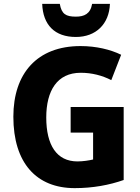

<svg xmlns="http://www.w3.org/2000/svg" viewBox="-20 -962 721 992"><path d="M548 -942H456C447 -890 415 -876 372 -876C321 -876 298 -889 289 -942H198C202 -833 263 -771 372 -771C476 -771 544 -838 548 -942ZM345 -409V-277H461V-138C441 -133 408 -128 380 -128C273 -128 219 -212 219 -355C219 -493 275 -586 397 -586C455 -586 508 -572 555 -548L606 -679C551 -706 477 -724 396 -724C172 -724 49 -583 49 -359C49 -119 169 10 366 10C460 10 545 -6 619 -32V-409Z"/></svg>

Font: Noto Sans Thai Looped SemiCondensed ExtraBold
Style: Regular
Weight: 800
Width: 4
Designer: Sasikarn Vongin, Ben Mitchell
Foundry: The Fontpad Ltd
Version: Version 1.001